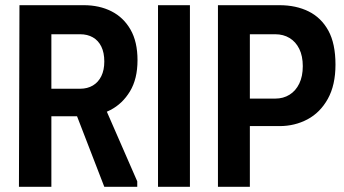

<svg xmlns="http://www.w3.org/2000/svg" viewBox="-20 -720 1324 740"><path d="M55 -700H178V0H53ZM303 -700Q363 -700 409.5 -676.5Q456 -653 483 -606Q510 -559 510 -488Q510 -416 481 -368Q452 -320 405.5 -296Q359 -272 307 -272H110V-700ZM174 -378H289Q317 -378 338 -390.5Q359 -403 370.5 -426.5Q382 -450 382 -483Q382 -517 370.5 -540.5Q359 -564 338 -576Q317 -588 289 -588H174ZM251 -339 368 -344 509 -21V0H382Z M589 -700H712V0H589Z M820 0V-700H1057Q1121 -700 1169.5 -676Q1218 -652 1245.5 -602Q1273 -552 1273 -471Q1273 -392 1243.5 -339Q1214 -286 1165 -260Q1116 -234 1057 -234H943V0ZM943 -340H1041Q1072 -340 1096 -355Q1120 -370 1133.5 -398Q1147 -426 1147 -465Q1147 -504 1133.5 -531.5Q1120 -559 1096 -573.5Q1072 -588 1041 -588H943Z"/></svg>

Font: Phudu Medium
Style: Regular
Weight: 500
Version: Version 1.005;gftools[0.9.23]